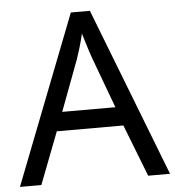

<svg xmlns="http://www.w3.org/2000/svg" viewBox="-52 -765 742 813"><g transform="rotate(-5 319.5 -358.5)"><path d="M545 0 459 -221H176L91 0H0L279 -717H360L638 0ZM352 -517Q349 -525 342 -546Q335 -567 328.5 -589.5Q322 -612 318 -624Q311 -593 302 -563.5Q293 -534 287 -517L206 -301H432Z"/></g></svg>

Font: Noto Sans Inscriptional Pahlavi
Style: Regular
Weight: 400
Designer: Monotype Design Team
Foundry: Monotype Imaging Inc.
Version: Version 2.003; ttfautohint (v1.8.4.7-5d5b)